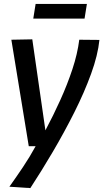

<svg xmlns="http://www.w3.org/2000/svg" viewBox="-20 -745 528 981"><path d="M385 -542 488 -541Q480 -463 445.5 -368Q411 -273 360 -171.5Q309 -70 250.5 29.5Q192 129 135 216L28 209Q63 160 97.5 108.5Q132 57 162 2H127L38 -542L145 -544L212 -79Q252 -154 288 -233.5Q324 -313 350 -391.5Q376 -470 385 -542ZM150 -650 162 -725H424L412 -650Z"/></svg>

Font: Georama Medium
Style: Italic
Weight: 500
Italic angle: -9°
Designer: Jean-Baptiste Levee
Foundry: Production Type
Version: Version 1.000